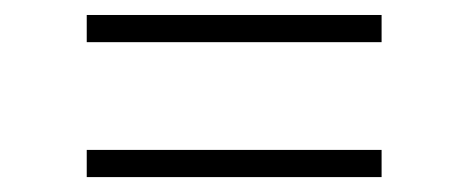

<svg xmlns="http://www.w3.org/2000/svg" viewBox="-20 -431 622 255"><path d="M95.2 -375V-411.1H486.8V-375ZM95.2 -195.8V-231.9H486.8V-195.8Z"/></svg>

Font: Literata Light
Style: Regular
Weight: 300
Designer: Latin by Veronika Burian and Jose Scaglione. Greek by Irene Vlachou. Cyrillic by Vera Evstafieva.
Foundry: TypeTogether
Version: Version 3.021